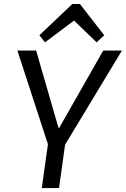

<svg xmlns="http://www.w3.org/2000/svg" viewBox="-20 -957 641 977"><path d="M68.4 -700H163.8L277.6 -306.5H281.4L505.5 -700H600.7L311.2 -220.8H224.6ZM230.2 -268.2H317.8L280.4 0H192.7ZM180.3 -777.5 347.9 -936.6H386.8L510.3 -777.5L471.6 -741.5L338 -870.5H381L209 -741.5Z"/></svg>

Font: Pathway Extreme 8pt Thin
Style: Italic
Weight: 100
Italic angle: -8°
Designer: Eduardo Rodriguez Tunni
Foundry: Eduardo Rodriguez Tunni
Version: Version 1.000